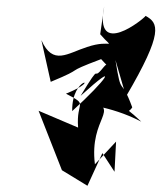

<svg xmlns="http://www.w3.org/2000/svg" viewBox="-20 -839 519 617"><path d="M302 -729C348 -675 340 -715 260 -688C197 -668 150 -627 113 -710L143 -576C264 -626 175 -600 305 -649C379 -563 360 -680 312 -622C271 -571 312 -651 239 -531C369 -649 322 -582 212 -482C210 -599 315 -587 192 -538C267 -499 224 -517 231 -429L104 -483L179 -292L261 -242L309 -347L348 -287L353 -384L285 -311C266 -464 371 -485 269 -517C246 -495 325 -505 434 -448C300 -574 370 -438 405 -494C366 -600 371 -520 351 -646L385 -529C507 -737 489 -765 448 -788C443 -779 281 -648 315 -819Z"/></svg>

Font: Asimov Silicon
Style: Regular
Weight: 400
Designer: Google
Version: Version 2.000980; 2014